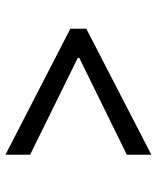

<svg xmlns="http://www.w3.org/2000/svg" viewBox="43 -630 566 692"><g transform="rotate(-90 326.0 -284.0)"><path d="M568.4 -255.9 114.3 -21.5V-109.9L466.3 -282.7L463.4 -277.8V-291.5L466.3 -285.2L114.3 -458.5V-547.4L568.4 -313.5Z"/></g></svg>

Font: V-Inter
Style: Regular-375
Weight: 375
Designer: Rasmus Andersson
Foundry: rsms
Version: Version 4.000;git-4146feb